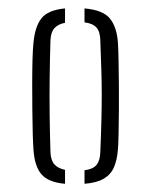

<svg xmlns="http://www.w3.org/2000/svg" viewBox="-20 -826 368 468"><path d="M61.5 -462.5Q60.5 -475.5 59.8 -501Q59 -526.5 58.8 -558.5Q58.5 -590.5 58.5 -622.2Q58.5 -654 59.2 -680.2Q60 -706.5 61.5 -721Q65 -760.5 80.8 -781Q96.5 -801.5 138.5 -805.5V-770.5Q121.5 -767 112.8 -757.5Q104 -748 103 -728Q101.5 -677 101 -633.8Q100.5 -590.5 101 -547.5Q101.5 -504.5 103 -454.5Q104 -435 112.8 -425.2Q121.5 -415.5 138.5 -412V-378Q98 -381.5 81 -401.2Q64 -421 61.5 -462.5ZM186 -378V-411Q206.5 -413.5 215.2 -424Q224 -434.5 224.5 -455.5Q226.5 -501.5 227.2 -535Q228 -568.5 228 -596.8Q228 -625 227 -656Q226 -687 224.5 -728Q224 -749 215 -759Q206 -769 186 -771.5V-805.5Q231.5 -801.5 248.2 -780.5Q265 -759.5 267.5 -721Q268.5 -705.5 269 -678.2Q269.5 -651 269.8 -618.5Q270 -586 269.8 -554.8Q269.5 -523.5 269 -498.8Q268.5 -474 267.5 -462.5Q265.5 -436.5 258 -418.8Q250.5 -401 233.5 -390.8Q216.5 -380.5 186 -378Z"/></svg>

Font: Big Shoulders Stencil Text ExtraLight
Style: Regular
Weight: 250
Version: Version 2.001